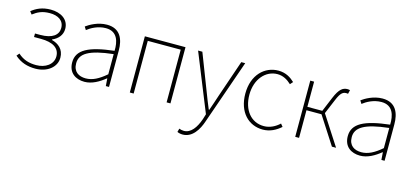

<svg xmlns="http://www.w3.org/2000/svg" viewBox="-65 -1018 3734 1739"><g transform="rotate(15 1802.5 -148.0)"><path d="M243 13C352 13 437 -51 437 -141C437 -220 383 -262 322 -277V-282C376 -306 412 -347 412 -405C412 -494 335 -540 242 -540C161 -540 108 -513 64 -478L84 -452C128 -485 169 -507 242 -507C317 -507 375 -474 375 -403C375 -337 320 -294 208 -294H158V-261H223C334 -261 399 -221 399 -143C399 -67 327 -20 242 -20C176 -20 121 -35 69 -82L48 -57C105 -6 169 13 243 13Z M703 13C773 13 839 -26 893 -70H896L901 0H931V-341C931 -448 893 -540 769 -540C683 -540 610 -496 577 -472L595 -443C629 -470 692 -507 767 -507C876 -507 898 -414 895 -329C658 -302 551 -247 551 -130C551 -30 621 13 703 13ZM706 -20C642 -20 588 -50 588 -131C588 -220 666 -273 895 -298V-109C826 -50 769 -20 706 -20Z M1126 0H1162V-494H1471V0H1507V-527H1126Z M1686 244C1777 244 1830 156 1857 74L2067 -527H2030L1912 -183C1897 -138 1879 -82 1862 -35H1857C1837 -82 1815 -138 1798 -183L1665 -527H1625L1843 12L1828 61C1799 145 1754 209 1688 209C1672 209 1655 205 1644 200L1635 233C1648 240 1668 244 1686 244Z M2375 13C2443 13 2499 -18 2543 -57L2522 -83C2485 -48 2434 -20 2376 -20C2256 -20 2177 -118 2177 -262C2177 -407 2265 -507 2376 -507C2430 -507 2472 -481 2507 -448L2530 -474C2495 -507 2448 -540 2376 -540C2249 -540 2139 -439 2139 -262C2139 -88 2241 13 2375 13Z M2881 -277 2939 -415C2970 -491 2993 -502 3022 -502C3030 -502 3032 -502 3038 -500L3047 -536C3043 -538 3033 -540 3024 -540C2982 -540 2948 -520 2909 -426L2853 -291H2713V-527H2677V0H2713V-259H2854L3021 0H3060Z M3287 13C3357 13 3423 -26 3477 -70H3480L3485 0H3515V-341C3515 -448 3477 -540 3353 -540C3267 -540 3194 -496 3161 -472L3179 -443C3213 -470 3276 -507 3351 -507C3460 -507 3482 -414 3479 -329C3242 -302 3135 -247 3135 -130C3135 -30 3205 13 3287 13ZM3290 -20C3226 -20 3172 -50 3172 -131C3172 -220 3250 -273 3479 -298V-109C3410 -50 3353 -20 3290 -20Z"/></g></svg>

Font: Noto Sans Japanese Thin
Style: Regular
Weight: 100
Designer: Ryoko NISHIZUKA (kana & ideographs); Paul D. Hunt (Latin, Greek & Cyrillic); Wenlong ZHANG (bopomofo); Sandoll Communica
Foundry: Adobe Systems Incorporated
Version: Version 1.000;PS 1;hotconv 1.0.78;makeotf.lib2.5.61930